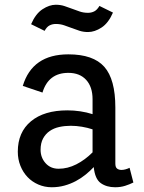

<svg xmlns="http://www.w3.org/2000/svg" viewBox="-20 -774 607 809"><path d="M55 0ZM268 -467Q184 -467 159 -384L76 -412Q116 -545 268 -545Q373 -545 419.5 -492.5Q466 -440 466 -321V-85Q466 -69 473.5 -63.5Q481 -58 492 -58Q500 -58 509 -60.5Q518 -63 526 -67L542 -5Q526 3 507 9Q488 15 465 15Q429 15 404.5 -2.5Q380 -20 375 -70Q360 -54 341 -38.5Q322 -23 299.5 -11Q277 1 251.5 8Q226 15 198 15Q168 15 141.5 3.5Q115 -8 96 -28Q77 -48 66 -75.5Q55 -103 55 -135Q55 -217 110.5 -263Q166 -309 264 -309Q291 -309 318 -305Q345 -301 370 -293V-356Q370 -408 343 -437.5Q316 -467 268 -467ZM227 -63Q265 -63 301.5 -81.5Q338 -100 370 -132V-229Q349 -236 325 -240Q301 -244 278 -244Q253 -244 230 -239Q207 -234 189.5 -222Q172 -210 161.5 -190.5Q151 -171 151 -143Q151 -110 172 -86.5Q193 -63 227 -63ZM456 -721Q437 -677 408 -658Q379 -639 351 -639Q331 -639 314.5 -644.5Q298 -650 282 -656Q266 -662 250 -667.5Q234 -673 215 -673Q201 -673 189 -667Q177 -661 168 -644L111 -672Q130 -716 159 -735Q188 -754 215 -754Q235 -754 251.5 -748.5Q268 -743 284 -737Q300 -731 316 -725.5Q332 -720 351 -720Q365 -720 377 -726Q389 -732 399 -749Z"/></svg>

Font: Orienta
Style: Regular
Weight: 400
Designer: Eduardo Rodriguez Tunni
Foundry: Eduardo Rodriguez Tunni
Version: Version 1.001